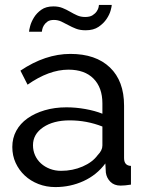

<svg xmlns="http://www.w3.org/2000/svg" viewBox="-20 -750 594 780"><path d="M205 10Q168 10 136 -2.5Q104 -15 80.5 -37Q57 -59 43.5 -88.5Q30 -118 30 -153Q30 -189 46 -218.5Q62 -248 91.5 -269Q121 -290 161.5 -302Q202 -314 250 -314Q288 -314 327 -307Q366 -300 396 -288V-330Q396 -394 360 -430.5Q324 -467 258 -467Q179 -467 92 -406L63 -463Q164 -531 266 -531Q369 -531 426.5 -476Q484 -421 484 -321V-108Q484 -77 512 -76V0Q498 2 489 3Q480 4 470 4Q444 4 428.5 -11.5Q413 -27 410 -49L408 -86Q373 -39 319.5 -14.5Q266 10 205 10ZM228 -56Q275 -56 315.5 -73.5Q356 -91 377 -120Q396 -139 396 -159V-236Q332 -261 263 -261Q197 -261 155.5 -233Q114 -205 114 -160Q114 -138 122.5 -119Q131 -100 146.5 -86Q162 -72 183 -64Q204 -56 228 -56ZM328 -627Q305 -627 288.5 -633.5Q272 -640 257.5 -648Q243 -656 229 -662.5Q215 -669 199 -669Q182 -669 172.5 -662Q163 -655 158 -646.5Q153 -638 151.5 -630Q150 -622 150 -621H98Q98 -627 102.5 -644Q107 -661 118 -679Q129 -697 148 -710.5Q167 -724 197 -724Q218 -724 234 -717.5Q250 -711 264.5 -702.5Q279 -694 293.5 -687.5Q308 -681 326 -681Q345 -681 356 -688Q367 -695 373 -704Q379 -713 380.5 -720.5Q382 -728 382 -730H434Q434 -724 429.5 -707.5Q425 -691 413 -673Q401 -655 380.5 -641Q360 -627 328 -627Z"/></svg>

Font: Boldmen Medium
Style: Regular
Weight: 400
Designer: Matt McInerney, Pablo Impallari, Rodrigo Fuenzalida
Foundry: LIVING CONCEPT
Version: Version 1.000